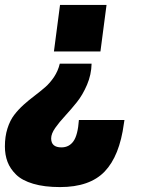

<svg xmlns="http://www.w3.org/2000/svg" viewBox="-60 -550 590 784"><path d="M190.9 51.8Q222.2 51.8 240 26.6Q257.8 1.5 262.2 -60.1H448.2L445.8 -44.9Q428.2 86.9 367.4 150.4Q306.6 213.9 185.1 213.9Q121.1 213.9 75.7 200.4Q30.3 187 5.9 163.1Q-18.6 139.2 -29.3 110.8Q-40 82.5 -40 47.9Q-40 7.3 -29.5 -25.6Q-19 -58.6 -1.7 -81.1Q15.6 -103.5 36.9 -122.6Q58.1 -141.6 81.1 -158.9Q104 -176.3 124.3 -193.8Q144.5 -211.4 160.9 -236.1Q177.2 -260.7 184.1 -290H314Q313 -245.1 295.4 -203.9Q277.8 -162.6 253.9 -132.8Q230 -103 206.1 -77.1Q182.1 -51.3 165.5 -27.6Q148.9 -3.9 148.9 15.1Q148.9 51.8 190.9 51.8ZM160.2 -339.8 185.1 -529.8H375L350.1 -339.8Z"/></svg>

Font: Cooper Hewitt
Style: Heavy Italic
Weight: 714
Designer: Village Type and Design LLC
Foundry: Cooper Hewitt Smithsonian Design Museum
Version: 1.000